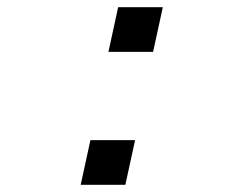

<svg xmlns="http://www.w3.org/2000/svg" viewBox="-20 -513 690 533"><path d="M308 -493H432L405 -369H281ZM231 -124H355L328 0H204Z"/></svg>

Font: Azeret Mono
Style: Italic
Weight: 400
Italic angle: -12°
Designer: Martin Vácha
Foundry: Displaay
Version: Version 1.000; Glyphs 3.0.3, build 3074